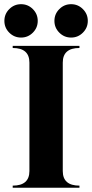

<svg xmlns="http://www.w3.org/2000/svg" viewBox="-40 -879 431 899"><path d="M237.8 -726.1Q214.8 -749 214.8 -781.2Q214.8 -813.5 237.8 -836.4Q260.7 -859.4 293 -859.4Q325.2 -859.4 348.1 -836.4Q371.1 -813.5 371.1 -781.2Q371.1 -749 348.1 -726.1Q325.2 -703.1 293 -703.1Q260.7 -703.1 237.8 -726.1ZM3.4 -726.1Q-19.5 -749 -19.5 -781.2Q-19.5 -813.5 3.4 -836.4Q26.4 -859.4 58.6 -859.4Q90.8 -859.4 113.8 -836.4Q136.7 -813.5 136.7 -781.2Q136.7 -749 113.8 -726.1Q90.8 -703.1 58.6 -703.1Q26.4 -703.1 3.4 -726.1ZM19.5 -664.1H332V-654.3Q253.9 -654.3 253.9 -585.9V-78.1Q253.9 -9.8 332 -9.8V0H19.5V-9.8Q97.7 -9.8 97.7 -78.1V-585.9Q97.7 -654.3 19.5 -654.3Z"/></svg>

Font: spinwerad
Style: Bold
Weight: 700
Width: 7
Version: Version 0.3